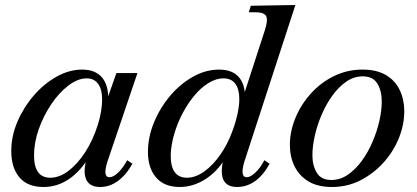

<svg xmlns="http://www.w3.org/2000/svg" viewBox="-20 -733 1667 767"><path d="M154 14Q90 14 57.5 -24.5Q25 -63 25 -130Q25 -189 49.5 -246.5Q74 -304 115 -351.5Q156 -399 206.5 -427Q257 -455 308 -455Q365 -455 391.5 -418.5Q418 -382 411 -313L399 -311L445 -441H529L410 -90Q389 -25 417 -25Q433 -25 452.5 -44Q472 -63 488 -93L509 -79Q484 -34 451 -10Q418 14 380 14Q334 14 322 -22Q310 -58 334 -124L339 -111Q303 -50 256 -18Q209 14 154 14ZM181 -23Q217 -23 253 -50Q289 -77 320 -124.5Q351 -172 371 -235Q380 -264 384 -289.5Q388 -315 388 -336Q388 -376 372 -398Q356 -420 326 -420Q291 -420 253.5 -391.5Q216 -363 185 -317Q154 -271 135 -217.5Q116 -164 116 -112Q116 -23 181 -23Z M698 14Q636 14 603.5 -24Q571 -62 571 -126Q571 -185 595 -243.5Q619 -302 659.5 -350Q700 -398 751 -426.5Q802 -455 855 -455Q911 -455 937 -421.5Q963 -388 958 -326L944 -323L1038 -612Q1051 -652 1043.5 -668Q1036 -684 1000 -684H974L982 -710L1160 -713L957 -90Q937 -25 966 -25Q980 -25 1000 -43.5Q1020 -62 1036 -93L1057 -79Q1032 -33 999 -9.5Q966 14 927 14Q902 14 887.5 3.5Q873 -7 868.5 -26Q864 -45 867.5 -71.5Q871 -98 883 -132L892 -123Q859 -57 807 -21.5Q755 14 698 14ZM727 -23Q761 -23 796 -48Q831 -73 860.5 -115.5Q890 -158 909 -211Q922 -246 929 -279Q936 -312 936 -337Q936 -377 920 -398.5Q904 -420 872 -420Q844 -420 814 -402Q784 -384 757.5 -352.5Q731 -321 710 -281.5Q689 -242 676.5 -199.5Q664 -157 662 -117Q660 -23 727 -23Z M1306 14Q1249 14 1212 -8.5Q1175 -31 1156.5 -69Q1138 -107 1138 -154Q1138 -208 1160 -261.5Q1182 -315 1221.5 -359Q1261 -403 1314 -429Q1367 -455 1428 -455Q1485 -455 1522 -433Q1559 -411 1577 -373Q1595 -335 1595 -289Q1595 -235 1573.5 -181.5Q1552 -128 1512.5 -84Q1473 -40 1420.5 -13Q1368 14 1306 14ZM1304 -14Q1339 -14 1369.5 -35Q1400 -56 1425 -90Q1450 -124 1468 -166Q1486 -208 1495.5 -250Q1505 -292 1505 -328Q1505 -370 1487.5 -399Q1470 -428 1429 -428Q1394 -428 1363.5 -407Q1333 -386 1308 -351.5Q1283 -317 1265 -275Q1247 -233 1237.5 -190.5Q1228 -148 1228 -113Q1228 -72 1245.5 -43Q1263 -14 1304 -14Z"/></svg>

Font: Baskervville Medium
Style: Italic
Weight: 500
Italic angle: -18°
Version: Version 1.100